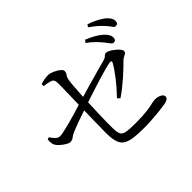

<svg xmlns="http://www.w3.org/2000/svg" viewBox="-156 -1059 1312 1312"><g transform="rotate(-45 500.0 -403.5)"><path d="M295 -704 294 -723C321 -732 347 -736 368 -736C392 -736 428 -720 452 -701C463 -692 469 -683 469 -676C469 -665 466 -655 459 -647C445 -630 443 -602 439 -550C437 -523 435 -494 433 -461C462 -470 493 -479 528 -489C563 -498 596 -508 628 -517C660 -526 686 -533 705 -538C720 -542 730 -547 736 -554C742 -561 749 -564 756 -564C771 -564 794 -551 815 -534C836 -517 853 -498 853 -486C853 -475 847 -468 836 -463C824 -458 812 -450 801 -439C760 -398 688 -329 607 -274L590 -291C653 -356 709 -427 740 -482C746 -493 744 -499 733 -499C732 -499 732 -499 732 -499C731 -499 730 -499 729 -499C701 -495 650 -480 593 -463C564 -454 536 -445 508 -436C479 -427 454 -418 431 -411C427 -323 424 -229 425 -170C426 -115 433 -93 470 -86C489 -82 518 -80 559 -80C652 -80 704 -89 734 -97C749 -100 760 -102 767 -102C794 -102 834 -91 834 -64C834 -47 815 -37 788 -33C759 -28 710 -22 660 -19C635 -17 611 -16 589 -16C484 -16 422 -22 393 -62C364 -101 369 -178 370 -234C370 -289 372 -347 373 -391C325 -375 261 -353 218 -334C206 -329 197 -324 191 -319C179 -310 172 -304 153 -304C138 -304 109 -322 86 -343C63 -364 57 -379 56 -398C55 -407 55 -417 56 -426L72 -432C92 -403 108 -382 133 -382C150 -382 193 -392 242 -405C290 -418 341 -433 374 -444C375 -499 377 -561 378 -610C378 -658 382 -683 354 -692C339 -697 320 -701 295 -704ZM705 -710 719 -728C770 -707 808 -685 833 -662C858 -638 867 -621 867 -602C867 -584 859 -575 843 -575C836 -575 829 -580 822 -590C809 -609 788 -635 759 -665C744 -680 726 -695 705 -710ZM793 -774 805 -791C857 -774 895 -752 920 -733C945 -712 957 -692 957 -671C957 -654 949 -645 933 -645C926 -645 919 -650 912 -660C899 -680 876 -706 848 -731C834 -743 816 -757 793 -774Z"/></g></svg>

Font: CJK Symbols
Style: Regular
Weight: 400
Designer: Ryoko NISHIZUKA 西塚涼子 (kana & ideographs); Frank Grießhammer (serif-style Latin); Paul D. Hunt (sans serif–style Latin); 
Foundry: Unicode
Version: Version 2.000;hotconv 1.1.0;makeotfexe 2.6.0